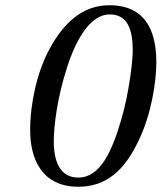

<svg xmlns="http://www.w3.org/2000/svg" viewBox="-20 -700 616 732"><path d="M95 -204C95 -96 138 12 279 12C386 12 455 -52 507 -161C557 -262 576 -389 576 -461C576 -547 557 -680 397 -680C294 -680 222 -612 168 -512C122 -426 95 -308 95 -204ZM185 -162C185 -222 200 -335 236 -444C272 -556 327 -645 398 -645C468 -645 486 -586 486 -506C486 -472 474 -350 441 -240C408 -127 363 -23 279 -23C224 -23 185 -61 185 -162Z"/></svg>

Font: Heuristica
Style: Italic
Weight: 400
Italic angle: -13°
Version: Version 1.0.1